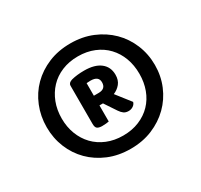

<svg xmlns="http://www.w3.org/2000/svg" viewBox="-114 -778 846 807"><g transform="rotate(-30 309.5 -374.5)"><path d="M47 -374Q47 -427 66 -474Q85 -521 119.5 -555.5Q154 -590 202 -610Q250 -630 309 -630Q367 -630 415 -610Q463 -590 498 -555.5Q533 -521 552.5 -474Q572 -427 572 -374Q572 -321 552.5 -274.5Q533 -228 498 -193.5Q463 -159 415 -139Q367 -119 309 -119Q250 -119 202 -139Q154 -159 119.5 -193.5Q85 -228 66 -274.5Q47 -321 47 -374ZM120 -374Q120 -333 133.5 -298Q147 -263 171.5 -237.5Q196 -212 231 -197.5Q266 -183 309 -183Q352 -183 387 -197.5Q422 -212 446.5 -237.5Q471 -263 484 -298Q497 -333 497 -374Q497 -416 484 -451Q471 -486 446.5 -512Q422 -538 387 -552.5Q352 -567 309 -567Q266 -567 231 -552.5Q196 -538 171.5 -512Q147 -486 133.5 -451Q120 -416 120 -374ZM285 -343V-265Q280 -264 271.5 -263Q263 -262 252 -262Q238 -262 229.5 -267Q221 -272 221 -290V-476Q221 -489 240 -495Q267 -502 302 -502Q353 -502 380.5 -480.5Q408 -459 408 -421Q408 -395 394.5 -378.5Q381 -362 361 -354L415 -285Q412 -274 402 -267.5Q392 -261 380 -261Q366 -261 357 -267.5Q348 -274 340 -286L302 -343ZM308 -390Q343 -390 343 -422Q343 -452 304 -452Q299 -452 294 -451.5Q289 -451 285 -451V-390Z"/></g></svg>

Font: Baloo Paaji 2 SemiBold
Style: Regular
Weight: 600
Designer: Shuchita Grover, Noopur Datye and Ek Type
Foundry: Ek Type
Version: Version 1.640;hotconv 1.0.111;makeotfexe 2.5.65597; ttfautoh